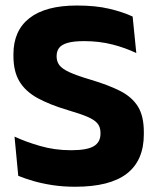

<svg xmlns="http://www.w3.org/2000/svg" viewBox="-20 -673 580 706"><path d="M256.6 13.7Q212.2 13.7 173.3 7.8Q134.5 1.8 102.7 -7.4Q70.8 -16.7 47.1 -26.5L33.4 -170.7Q72.9 -152.1 126.9 -136.4Q180.9 -120.6 241.3 -120.6Q299.8 -120.6 324.6 -135.3Q349.5 -150 349.5 -181.3V-185Q349.5 -205.8 338.3 -219.2Q327.1 -232.7 300.9 -243.8Q274.6 -254.9 230 -267.9Q162.8 -287.9 118.2 -312.3Q73.6 -336.8 51.5 -373.6Q29.4 -410.4 29.4 -467V-473.7Q29.4 -560.5 88.6 -606.6Q147.9 -652.7 262.9 -652.7Q332.1 -652.7 382.2 -640.7Q432.4 -628.7 467.7 -612.2L481.2 -477.8Q442.3 -496.7 393.8 -509.3Q345.2 -521.8 289.6 -521.8Q250.7 -521.8 228.5 -515.3Q206.2 -508.9 197.2 -496.6Q188.2 -484.4 188.2 -466.8V-465.1Q188.2 -446.9 198.4 -433.3Q208.6 -419.8 235.3 -407.5Q262 -395.2 311.5 -380.5Q377.9 -360.9 421.6 -338.7Q465.4 -316.4 487.2 -281.3Q508.9 -246.2 508.9 -187.3V-179.3Q508.9 -83.2 446.6 -34.7Q384.2 13.7 256.6 13.7Z"/></svg>

Font: Anek Latin Medium
Style: Regular
Weight: 500
Designer: Yesha Goshar
Foundry: Ek Type
Version: Version 1.003